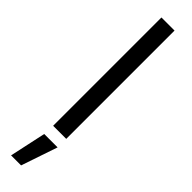

<svg xmlns="http://www.w3.org/2000/svg" viewBox="-335 -700 912 912"><g transform="rotate(45 121.0 -244.0)"><path d="M165 -727.5V0H77.1V-727.5ZM35.2 240.7 74.7 57.6H164.6L102.5 240.7Z"/></g></svg>

Font: Inter-Regular
Style: Regular
Weight: 400
Designer: Rasmus Andersson
Foundry: rsms
Version: Version 4.000;git-a52131595